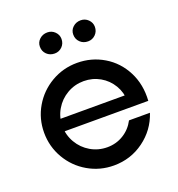

<svg xmlns="http://www.w3.org/2000/svg" viewBox="-130 -816 861 931"><g transform="rotate(-20 300.5 -350.5)"><path d="M36 -257Q36 -329 71.5 -389.5Q107 -450 168 -485.5Q229 -521 301 -521Q376.1 -521 438.4 -483.7Q500.8 -446.4 535 -379.6Q569.2 -312.8 563.6 -229.7H81.1V-293.5H501.3L468.5 -263.3Q467.7 -308.1 445.3 -345.8Q422.8 -383.5 384.8 -405.2Q346.7 -426.9 301 -426.9Q254.9 -426.9 215.6 -404.1Q176.2 -381.3 153.2 -342.2Q130.1 -303.1 130.1 -257Q130.1 -210.5 153.2 -171.1Q176.2 -131.7 215.3 -108.9Q254.5 -86.1 301 -86.1Q347.1 -86.1 384.8 -109.4Q422.5 -132.6 443.3 -172.7H551.4Q524.9 -92.3 456.4 -42.2Q387.9 8 301 8Q229 8 168 -27.5Q107 -63 71.5 -124Q36 -185 36 -257ZM331.5 -655.9Q331.5 -678.5 348.1 -693.8Q364.7 -709.1 388.5 -709.1Q411.1 -709.1 427.1 -693.4Q443.1 -677.7 443.1 -656.1Q443.1 -632.3 427.1 -616.4Q411.1 -600.5 388.5 -600.5Q364 -600.5 347.8 -616.3Q331.5 -632 331.5 -655.9ZM159.4 -655.9Q159.4 -678.5 176 -693.8Q192.5 -709.1 216.4 -709.1Q239 -709.1 255 -693.4Q270.9 -677.7 270.9 -656.1Q270.9 -632.3 255 -616.4Q239 -600.5 216.4 -600.5Q191.9 -600.5 175.6 -616.3Q159.4 -632 159.4 -655.9Z"/></g></svg>

Font: Lineal Thin
Style: Regular
Weight: 200
Designer: Created by Frank Adebiaye with contributions from Anton Moglia & Ariel Martín Pérez
Created by Frank ADEBIAYE with FontF
Foundry: Velvetyne Type Foundry
Version: Version 2.000;Glyphs 3.2 (3227)